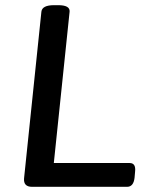

<svg xmlns="http://www.w3.org/2000/svg" viewBox="-20 -722 572 742"><path d="M104 0Q70 0 73 -33L140 -677Q143 -702 189 -702H205Q251 -702 249 -677L188 -92H481Q506 -92 502 -58L500 -35Q496 0 471 0Z"/></svg>

Font: Asap Semi Expanded Semi Expanded Medium
Style: Italic
Weight: 500
Width: 6
Italic angle: -6°
Designer: Pablo Cosgaya
Foundry: Omnibus-Type
Version: Version 3.001; ttfautohint (v1.8.4.7-5d5b)